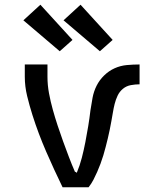

<svg xmlns="http://www.w3.org/2000/svg" viewBox="-20 -793 640 813"><path d="M245 0Q227 -37 209.5 -75Q192 -113 175.5 -151Q159 -189 144.5 -227.5Q130 -266 117.5 -305.5Q105 -345 95 -386Q85 -427 85 -468V-520H181V-468Q181 -433 187.5 -398Q194 -363 203.5 -329Q213 -295 224 -261.5Q235 -228 247 -195Q259 -162 271.5 -129Q284 -96 298 -64L300 -66L305 -61Q318 -92 326.5 -125Q335 -158 341.5 -191.5Q348 -225 353.5 -258.5Q359 -292 363 -326Q367 -353 372 -379.5Q377 -406 389 -430Q401 -454 421 -473.5Q441 -493 465.5 -504Q490 -515 517 -517.5Q544 -520 571 -520V-436Q553 -436 534 -432.5Q515 -429 500.5 -417Q486 -405 478 -388Q470 -371 465.5 -353Q461 -335 458 -316.5Q455 -298 451.5 -279.5Q448 -261 444.5 -243Q441 -225 436.5 -207Q432 -189 427.5 -171Q423 -153 417.5 -135Q412 -117 405.5 -99.5Q399 -82 391.5 -65Q384 -48 375.5 -31.5Q367 -15 355 0ZM403 -576 249 -707 321 -773 457 -624ZM233 -576 79 -707 151 -773 287 -624Z"/></svg>

Font: Zed Mono Medium Extended
Style: Regular
Weight: 500
Width: 7
Monospace: yes
Designer: Belleve Invis
Foundry: Belleve Invis
Version: Version 1.0.0; ttfautohint (v1.8.4)